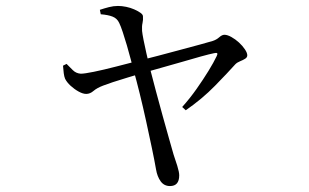

<svg xmlns="http://www.w3.org/2000/svg" viewBox="-20 -571 1040 646"><path d="M552 55Q532 55 520.5 39Q509 23 505 -1Q500 -30 491 -73Q482 -116 471.5 -164Q461 -212 450 -256.5Q439 -301 430 -333Q426 -348 420 -371Q414 -394 407 -418Q400 -442 393 -463Q386 -484 381 -494Q374 -509 359 -515Q344 -521 319 -523L316 -538Q331 -543 346.5 -547Q362 -551 377 -551Q390 -551 404.5 -548Q419 -545 431.5 -539.5Q444 -534 452.5 -528Q461 -522 461 -516Q462 -504 459.5 -493.5Q457 -483 458 -467Q459 -457 463 -436.5Q467 -416 472.5 -392Q478 -368 483 -347Q493 -308 504.5 -265Q516 -222 527.5 -180.5Q539 -139 548.5 -105.5Q558 -72 564 -51Q570 -34 576.5 -13Q583 8 583 19Q583 55 552 55ZM593 -211Q619 -240 641.5 -272Q664 -304 681.5 -332.5Q699 -361 709 -382Q713 -390 710.5 -392Q708 -394 700 -392Q685 -389 656 -381Q627 -373 591.5 -362.5Q556 -352 521 -342.5Q486 -333 459 -325Q436 -318 409 -310Q382 -302 359.5 -294.5Q337 -287 327 -283Q306 -275 294.5 -265Q283 -255 270 -255Q259 -255 244.5 -263Q230 -271 217.5 -282.5Q205 -294 199 -306Q196 -313 194.5 -324.5Q193 -336 192 -350L204 -356Q214 -346 225 -335Q236 -324 252 -323Q264 -323 296 -329.5Q328 -336 370.5 -347Q413 -358 452 -368Q477 -374 512.5 -383.5Q548 -393 585.5 -403Q623 -413 652.5 -421Q682 -429 695 -433Q708 -437 717.5 -445.5Q727 -454 735 -454Q745 -454 758.5 -446.5Q772 -439 784 -428Q796 -417 804 -405Q812 -393 812 -385Q812 -378 805 -373.5Q798 -369 788 -365Q778 -361 772 -355Q747 -327 703.5 -282.5Q660 -238 605 -200Z"/></svg>

Font: Noto Serif TC
Style: Regular
Weight: 400
Designer: Ryoko NISHIZUKA  (kana & ideographs); Frank Grießhammer (Latin, Greek & Cyrillic); Wenlong ZHANG  (bopomofo); Sandoll Co
Foundry: Adobe
Version: Version 2.003-H1;hotconv 1.1.1;makeotfexe 2.6.0